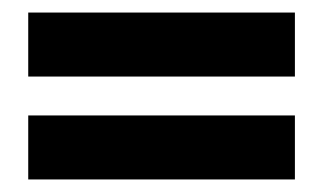

<svg xmlns="http://www.w3.org/2000/svg" viewBox="-20 -490 514 306"><path d="M25 -470H450V-368H25ZM25 -306H450V-204H25Z"/></svg>

Font: Mozilla Headline BETA
Style: Bold
Weight: 700
Designer: Studio DRAMA
Foundry: Studio DRAMA
Version: Version 0.100